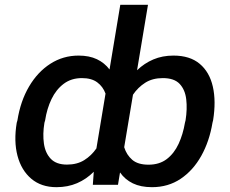

<svg xmlns="http://www.w3.org/2000/svg" viewBox="-20 -770 959 800"><path d="M867.9 -268.8 865.4 -258.9Q852.6 -181.5 818.7 -120.7Q784.8 -60 732.8 -25Q680.8 9.9 613.3 9.9Q566.4 9.9 533.6 -6Q500.7 -22 480.1 -51.5L471.6 0H366.8L370.7 -54.3Q339.8 -23.4 301.1 -6.7Q262.4 9.9 215.2 9.9Q152 9.9 110.4 -25.2Q68.9 -60.4 52.9 -120.9Q36.9 -181.5 49.7 -258.5L52.6 -268.5Q65.3 -348.7 101 -409.4Q136.7 -470.2 189.8 -504.3Q242.9 -538.4 307.5 -538.4Q351.9 -538.4 383.7 -523.3Q415.5 -508.2 436.4 -480.5L481.2 -750H596.6L551.1 -477.3Q581.3 -506.4 619 -522.4Q656.6 -538.4 702.8 -538.4Q771.3 -538.4 812.1 -504.1Q853 -469.8 866.8 -409.1Q880.7 -348.4 867.9 -268.8ZM750.7 -258.9 753.2 -268.8Q760.7 -316.1 756 -356Q751.4 -396 728.7 -420.3Q706 -444.6 658.4 -444.6Q615.4 -444.6 585 -425.2Q554.7 -405.9 534.1 -375.4L497.5 -156.6Q507.1 -125 530.7 -104.4Q554.3 -83.8 598.7 -83.8Q644.2 -83.8 674.9 -107.2Q705.6 -130.7 724.1 -170.5Q742.5 -210.2 750.7 -258.9ZM168 -268.5 165.1 -258.5Q157.3 -211.3 163 -171.7Q168.7 -132.1 191.8 -108.1Q214.8 -84.2 259.2 -84.2Q301.1 -84.2 331 -102.8Q360.8 -121.4 381.7 -151.6L419.7 -380Q409.1 -409.1 385.3 -426.8Q361.5 -444.6 321.4 -444.6Q277 -444.6 245.4 -420.8Q213.8 -397 194.6 -357.1Q175.4 -317.1 168 -268.5Z"/></svg>

Font: Inter UI Medium
Style: Italic
Weight: 500
Italic angle: 9.39999°
Designer: Rasmus Andersson
Foundry: rsms
Version: 3.2;8d6f07862